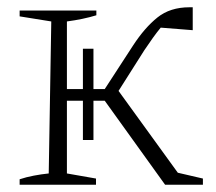

<svg xmlns="http://www.w3.org/2000/svg" viewBox="-20 -508 593 528"><path d="M34 0V-15Q52 -21 73 -25Q94 -29 114 -31L121 -449L34 -463V-479H245V-466Q209 -455 164 -449V-263H208V-374H237V-263H268L346 -383Q378 -432 413 -460Q448 -488 501 -488Q505 -488 510 -488V-425L422 -432Q412 -420 400.5 -404Q389 -388 377 -370L306 -258L469 -33L538 -17V0H434L268 -231H237V-123H208V-231H164V-31L244 -17V0Z"/></svg>

Font: Piazzolla ExtraLight
Style: Regular
Weight: 200
Designer: Juan Pablo del Peral
Foundry: Huerta Tipografica
Version: Version 1.330